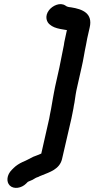

<svg xmlns="http://www.w3.org/2000/svg" viewBox="-20 -732 464 944"><path d="M329 -696C323 -696 314 -698 309 -700L301 -705C275 -722 238 -704 221 -682C198 -652 209 -621 228 -609L235 -604C249 -595 271 -590 291 -587C296 -587 303 -584 309 -584L305 -566C303 -558 301 -549 299 -538C297 -529 295 -520 294 -510C286 -474 280 -436 272 -400L251 -306C246 -285 244 -266 240 -248C237 -231 234 -212 231 -196C227 -179 225 -164 222 -149L183 23C171 29 155 34 143 39C125 48 110 57 90 65C75 72 59 82 47 94L38 103C13 128 10 162 28 180C48 200 86 193 108 171L117 162C125 159 132 155 140 152C152 145 157 141 168 138C173 135 178 133 186 130C225 114 273 100 285 50L331 -149C335 -166 337 -181 341 -199C342 -208 344 -217 346 -227C350 -254 353 -278 360 -307L381 -400C390 -437 395 -476 403 -512L409 -544L421 -597C437 -666 387 -687 329 -696Z"/></svg>

Font: Electronic
Style: ExHvIt
Weight: 900
Version: Version 1.011